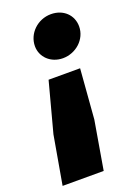

<svg xmlns="http://www.w3.org/2000/svg" viewBox="-163 -591 588 830"><g transform="rotate(-20 131.5 -176.5)"><path d="M221 -271H76L15 -42L-24 181H165L203 -42ZM182 -534C120 -534 70 -485 70 -427C70 -377 111 -337 167 -337C226 -337 279 -383 279 -443C279 -495 239 -534 182 -534Z"/></g></svg>

Font: Fixel Display ExtraBold
Style: Italic
Weight: 800
Italic angle: -10°
Designer: AlfaBravo + MacPaw
Foundry: Kyrylo Tkachov, Marchela Mozhyna, Serhii Makarenko, Maria Weinstein, Zakhar Kryvoshyya
Version: Version 1.210;Glyphs 3.2 (3217)